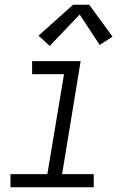

<svg xmlns="http://www.w3.org/2000/svg" viewBox="-20 -787 540 807"><path d="M24 0V-55H179L249 -475H115V-530H319L241 -55H374V0ZM189 -594 142 -637 287 -767H355L453 -633L399 -598L315 -726Z"/></svg>

Font: Iosevka Curly Light Oblique
Style: Regular
Weight: 300
Italic angle: -9°
Monospace: yes
Designer: Belleve Invis
Foundry: Belleve Invis
Version: Version 11.1.0; ttfautohint (v1.8.3)